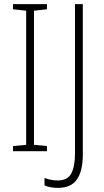

<svg xmlns="http://www.w3.org/2000/svg" viewBox="-20 -734 504 932"><path d="M208 0H43V-25L107 -31V-682L43 -689V-714H208V-689L145 -682V-31L208 -25ZM261 178Q223 178 196 166V130Q210 135 226 138.5Q242 142 259 142Q308 142 326 108Q344 74 344 11V-714H382V16Q382 96 353.5 137Q325 178 261 178Z"/></svg>

Font: Noto Sans Sinhala Condensed ExtraLight
Style: Regular
Weight: 200
Width: 3
Designer: Jelle Bosma - Monotype Design Team
Foundry: Monotype Imaging Inc.
Version: Version 2.006; ttfautohint (v1.8.4.7-5d5b)